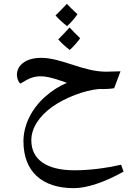

<svg xmlns="http://www.w3.org/2000/svg" viewBox="-20 -827 682 999"><path d="M329 -691C352 -712 371 -735 383 -753C357 -777 338 -796 328 -807C302 -779 282 -759 269 -747C282 -731 301 -713 329 -691ZM343 -567C366 -588 386 -612 397 -628C371 -653 353 -672 342 -684C317 -656 297 -636 283 -622C298 -605 318 -586 343 -567ZM364 152C430 152 521 123 623 66L610 30C526 49 444 59 367 59C222 59 143 3 143 -97C143 -160 182 -220 250 -270C319 -319 418 -357 496 -364C519 -363 552 -364 574 -368L607 -456L532 -454C474 -454 420 -470 358 -490C296 -510 246 -526 193 -526C118 -526 68 -490 68 -437C68 -419 76 -400 86 -392C133 -421 155 -430 194 -430C235 -430 297 -407 328 -396C286 -378 249 -354 215 -324C144 -261 102 -176 102 -92C102 65 198 152 364 152Z"/></svg>

Font: Noto Naskh Arabic UI Medium
Style: Regular
Weight: 500
Designer: Monotype Design Team, David Williams, Mohamad Dakak and Nizar Qandah
Foundry: Monotype Imaging Inc.
Version: Version 2.014